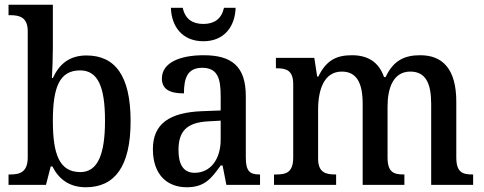

<svg xmlns="http://www.w3.org/2000/svg" viewBox="-20 -780 2041 810"><path d="M342 10C463 10 531 -76 531 -269C531 -461 465 -546 345 -546C272 -546 230 -509 203 -451H199C201 -477 203 -544 203 -579V-760H16V-716H23C63 -716 97 -707 97 -648V-116C97 -53 63 -44 23 -44H16V0H174L194 -78H201C227 -26 271 10 342 10ZM319 -54C230 -54 203 -130 203 -270C203 -412 231 -483 318 -483C393 -483 423 -414 423 -271C423 -130 393 -54 319 -54Z M838 -606C929 -606 972 -672 974 -747H925C914 -699 883 -679 838 -679C793 -679 761 -699 751 -747H701C703 -672 746 -606 838 -606ZM768 10C843 10 872 -27 911 -82H919L935 0H1077V-44H1074C1032 -44 1017 -60 1017 -116V-374C1017 -501 957 -547 839 -547C740 -547 663 -516 663 -449C663 -404 695 -386 756 -386C756 -449 770 -494 833 -494C900 -494 911 -446 911 -373V-314L834 -311C694 -306 625 -257 625 -151C625 -41 687 10 768 10ZM801 -51C755 -51 733 -85 733 -146C733 -223 764 -263 858 -268L911 -271V-191C911 -108 868 -51 801 -51Z M1136 0H1398V-44H1395C1354 -44 1322 -52 1322 -111V-318C1322 -403 1348 -478 1422 -478C1486 -478 1510 -428 1510 -342V0H1686V-44H1683C1641 -44 1615 -53 1615 -116V-331C1615 -410 1640 -478 1711 -478C1776 -478 1799 -428 1799 -342V0H1976V-44H1973C1931 -44 1905 -53 1905 -116V-351C1905 -488 1848 -547 1753 -547C1692 -547 1641 -529 1607 -455H1600C1577 -522 1527 -547 1465 -547C1403 -547 1358 -529 1323 -457H1318L1306 -536H1144V-492H1147C1188 -492 1217 -483 1217 -425V-116C1217 -53 1188 -44 1146 -44H1136Z"/></svg>

Font: Noto Serif Tamil SemiCondensed Medium
Style: Regular
Weight: 500
Width: 4
Designer: Indian Type Foundry, Tom Grace, and the Monotype Design Team
Foundry: Monotype Imaging Inc.
Version: Version 2.004